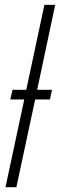

<svg xmlns="http://www.w3.org/2000/svg" viewBox="-20 -780 250 800"><path d="M2.9 0 81.1 -365.7H22.9L32.2 -405.8H89.4L165 -759.8H210L134.8 -405.8H196.8L188 -365.7H126.5L48.3 0Z"/></svg>

Font: Open Sans Condensed Light
Style: Italic
Weight: 300
Width: 3
Italic angle: -12°
Designer: Monotype Design Team
Foundry: Monotype Imaging Inc.
Version: Version 3.000; ttfautohint (v1.8.4)